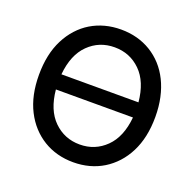

<svg xmlns="http://www.w3.org/2000/svg" viewBox="-130 -871 1028 1016"><g transform="rotate(20 384.0 -363.5)"><path d="M56.5 -363.6Q56.5 -480.5 99.1 -563.9Q120.4 -605.8 149.9 -638.1Q179.3 -670.5 215.7 -692.5Q252.1 -714.5 294.6 -725.9Q337 -737.2 384.2 -737.2Q478.7 -737.2 552.6 -692.5Q589.5 -670.1 619 -637.8Q648.4 -605.5 669 -563.9Q689.6 -522.4 700.6 -472.1Q711.6 -421.9 711.6 -363.6Q711.6 -247.5 669 -163.7Q647.7 -121.8 618.1 -89.5Q588.4 -57.2 552.2 -35Q516 -12.8 473.5 -1.4Q431.1 9.9 384.2 9.9Q337.4 9.9 294.9 -1.4Q252.5 -12.8 216.1 -35Q179.7 -57.2 150 -89.5Q120.4 -121.8 99.1 -163.7Q56.5 -247.5 56.5 -363.6ZM601.2 -406.2Q590.6 -519.2 530.5 -578.1Q470.5 -637.1 384.2 -637.1Q297.9 -637.1 237.9 -578.1Q177.9 -519.2 167.3 -406.2ZM237.9 -149.5Q298.3 -90.2 384.2 -90.2Q470.2 -90.2 530.5 -149.5Q590.6 -208.5 601.2 -321H167.3Q177.9 -208.5 237.9 -149.5Z"/></g></svg>

Font: Inter P Medium
Style: Regular
Weight: 500
Designer: Rasmus Andersson
Foundry: rsms
Version: Version 3.018;git-588b23468